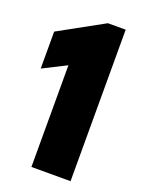

<svg xmlns="http://www.w3.org/2000/svg" viewBox="-128 -723 592 786"><g transform="rotate(20 167.5 -330.0)"><path d="M110 -443 8 -391.5V-552.5L203 -660H280.5V0H110Z"/></g></svg>

Font: League Spartan ExtraBold
Style: Regular
Weight: 800
Foundry: The League of Moveable Type
Version: Version 2.002